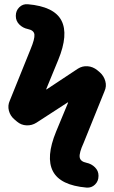

<svg xmlns="http://www.w3.org/2000/svg" viewBox="-20 -768 540 907"><path d="M452.1 -425.8Q470.7 -409.2 477.5 -384.8Q484.4 -360.4 473.6 -336.9L375 -92.8Q353.5 -45.9 356.4 -25.4Q359.4 -4.9 388.7 1Q412.1 5.9 428.7 22.5Q445.3 39.1 445.3 61.5V63.5Q445.3 87.9 428.7 104Q412.1 120.1 388.7 118.2Q264.6 107.4 230 41Q195.3 -25.4 245.1 -146.5L301.8 -283.2L300.8 -284.2H299.8L152.3 -188.5Q130.9 -174.8 105.5 -175.8Q80.1 -176.8 60.5 -193.4L47.9 -204.1Q28.3 -220.7 22 -245.1Q15.6 -269.5 26.4 -293L125 -537.1Q144.5 -584 142.6 -604.5Q140.6 -625 111.3 -630.9Q87.9 -635.7 71.3 -652.3Q54.7 -668.9 54.7 -692.4V-693.4Q54.7 -717.8 71.3 -733.9Q87.9 -750 111.3 -748Q235.4 -737.3 270 -671.4Q304.7 -605.5 254.9 -484.4L198.2 -346.7L199.2 -345.7H200.2L347.7 -443.4Q369.1 -457 394 -455.1Q418.9 -453.1 439.5 -436.5Z"/></svg>

Font: Rounded Mgen+ 1mn bold
Style: Bold
Weight: 700
Designer: [Source Han Sans]
Ryoko NISHIZUKA  (kana & ideographs); Paul D. Hunt (Latin, Greek & Cyrillic); Wenlong ZHANG  (bopomofo
Version: Version 1.059.20150602